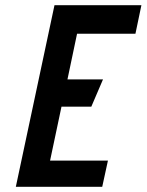

<svg xmlns="http://www.w3.org/2000/svg" viewBox="-20 -720 565 740"><path d="M41 0H374L396 -101H173L217 -309H332L377 -414H240L277 -590H502L525 -700H190Z"/></svg>

Font: Advent Pro
Style: Italic
Weight: 400
Italic angle: -12°
Designer: VivaRado, Andreas Kalpakidis
Foundry: VivaRado, Andreas Kalpakidis
Version: Version 3.000